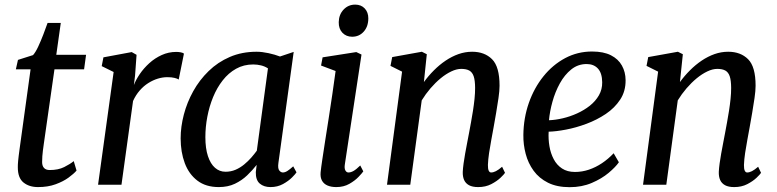

<svg xmlns="http://www.w3.org/2000/svg" viewBox="-20 -789 3320 820"><path d="M167.2 -175.3Q164.8 -158.6 163.2 -145.8Q161.7 -133.1 160.8 -121.7Q159.9 -110.2 159.9 -96.7Q159.9 -80.6 168 -71.7Q176.1 -62.8 192.3 -62.8Q228.9 -62.8 254.2 -75.5Q279.6 -88.2 294.9 -100.9L306.9 -60.5Q295.4 -47 272.7 -30.4Q250.1 -13.9 217.4 -2Q184.8 10 142.2 10Q104.7 10 80.4 -9.5Q56.1 -29.1 56.1 -74.1Q56.1 -79.4 56.3 -86.2Q56.6 -93 57.5 -102.4Q58.5 -111.7 59.9 -124.1Q61.3 -136.6 63.7 -153.2L110.6 -492.9H47.7L56.7 -533.2L121.1 -553.7Q131.7 -565.4 143.1 -589.7Q154.5 -614.1 165.1 -641.8Q175.7 -669.5 183.2 -691H239.6L220.4 -555H347.6L339.1 -492.9H212.6Z M398.8 0 465.3 -481.5 414.4 -506.6 421.7 -544.1 542.5 -566.6 563.2 -554.9 556.8 -465.9 551.8 -425.8Q560.3 -448.3 577.1 -472.9Q594 -497.6 617.6 -519.1Q641.2 -540.6 670.5 -553.9Q699.8 -567.3 733.1 -567.3Q742.1 -567.3 751.6 -565.6Q761.1 -563.8 765.6 -560.1L743.2 -449.3Q737.7 -453.3 725.4 -456.3Q713.2 -459.4 694.4 -459.4Q674.7 -459.4 654 -453.1Q633.3 -446.8 613.3 -434.2Q593.4 -421.7 576.7 -402.5Q559.9 -383.4 548.2 -357.6L498.8 0Z M1169 -92.9Q1165.8 -69.7 1172.7 -61Q1179.5 -52.4 1188 -52.4Q1197.2 -52.4 1207.3 -58.8Q1217.5 -65.3 1232.3 -78.6L1246.3 -53Q1242.3 -46.3 1227.2 -31.1Q1212.1 -15.9 1188.5 -2.9Q1164.8 10 1135.4 10Q1107.1 10 1089.5 -4.9Q1071.9 -19.9 1072.5 -53.8L1076.2 -84.8Q1058.5 -62.2 1035.8 -40.3Q1013.1 -18.5 983.2 -4.2Q953.3 10 914.4 10Q859.2 10 823.1 -17.5Q787 -44.9 769.2 -92.1Q751.5 -139.4 751.5 -198.1Q751.5 -247.4 765.1 -299.5Q778.7 -351.6 805.3 -399.5Q831.8 -447.3 871 -485.4Q910.1 -523.6 961.6 -545.8Q1013 -568 1076 -568Q1099 -568 1126.8 -562Q1154.7 -555.9 1175.8 -547.7L1234.3 -567.3ZM1124.4 -497Q1110.9 -505.8 1094.9 -509.7Q1078.8 -513.7 1061.4 -513.7Q1020.9 -513.7 988.3 -495.4Q955.7 -477.2 931.2 -445.8Q906.6 -414.5 890.1 -374.3Q873.7 -334.2 865.4 -290.2Q857.1 -246.3 857.1 -203.4Q857.1 -155.2 868.1 -122.1Q879 -89.1 898.4 -72.3Q917.7 -55.5 943.1 -55.5Q966.3 -55.5 986.2 -64.1Q1006.1 -72.8 1022.8 -86.6Q1039.5 -100.4 1053.1 -115.8Q1066.6 -131.3 1076.8 -145.3Z M1416.3 10Q1394.4 10 1378.6 3.2Q1362.8 -3.7 1355.1 -17.6Q1347.4 -31.5 1349.3 -52.9Q1351.3 -73.2 1356.6 -108.2Q1361.9 -143.2 1368.8 -188.3Q1375.8 -233.3 1383.8 -283.9Q1391.7 -334.4 1399.3 -386.2Q1406.9 -437.9 1413.3 -485.7L1351.2 -509.1L1357.8 -544.1L1501.7 -566.6L1523.9 -556L1452.9 -87.9Q1450 -69.9 1455 -61.1Q1459.9 -52.4 1468.1 -52.4Q1478.4 -52.4 1490 -59Q1501.6 -65.6 1518.6 -82.3L1531.6 -57.1Q1526.8 -49.9 1511.5 -33.8Q1496.3 -17.7 1472.2 -3.9Q1448 10 1416.3 10ZM1484 -632.1Q1458.8 -632.1 1442.4 -649.1Q1426.1 -666.2 1426.7 -694.6Q1427.4 -727 1447.4 -748.1Q1467.5 -769.3 1497 -769.3Q1522.4 -769.3 1537.8 -752.8Q1553.2 -736.3 1553 -710.2Q1552.9 -675.7 1533.4 -653.9Q1513.9 -632.1 1484 -632.1Z M1790.4 -438.6Q1809.7 -465.1 1833.2 -488.6Q1856.6 -512.1 1883.1 -530Q1909.7 -547.9 1938.2 -558Q1966.7 -568 1996.4 -568Q2049.5 -568 2081.5 -536.1Q2113.5 -504.3 2113.5 -422.8Q2113.5 -401.6 2109 -370.6Q2104.6 -339.6 2098.9 -306.8Q2093.3 -274 2088.4 -247Q2084 -222 2078.5 -193Q2073 -164.1 2068.8 -135.8Q2064.6 -107.5 2063.8 -84.8Q2063.5 -67.9 2067.2 -60.1Q2070.9 -52.4 2077.4 -52.4Q2086.9 -52.4 2098 -58Q2109.1 -63.6 2124.4 -76.8L2136.8 -50.9Q2133.2 -44.8 2117.7 -29.9Q2102.2 -15.1 2077.9 -2.5Q2053.7 10 2022.3 10Q1997.9 10 1983.2 2.1Q1968.5 -5.9 1962.1 -20.4Q1955.7 -35 1956.4 -55.3Q1957.1 -70.5 1959.8 -90.5Q1962.4 -110.4 1966.5 -132.7Q1970.6 -155.1 1974.9 -177.7Q1979.3 -200.3 1983.1 -220.6Q1987 -241.7 1991.5 -266Q1996.1 -290.3 2000 -316Q2004 -341.7 2006.6 -366.6Q2009.2 -391.6 2009.1 -413.8Q2008.9 -445.6 2003.1 -463Q1997.2 -480.4 1984.4 -487.6Q1971.5 -494.8 1949.8 -494.8Q1930 -494.8 1907.4 -484Q1884.8 -473.3 1862.1 -454.7Q1839.4 -436 1818.5 -411.7Q1797.6 -387.3 1781.1 -360.3L1732.2 0H1632.8L1697.2 -483L1647.7 -507.7L1655 -545.2L1781.7 -568L1802.8 -557.4Z M2623.1 -96Q2609.4 -76 2579.6 -50.9Q2549.9 -25.9 2507.5 -7.8Q2465.1 10.4 2413 10.4Q2358.7 10.4 2320.5 -8.6Q2282.4 -27.6 2259 -59.8Q2235.5 -92.1 2225.1 -131.9Q2214.6 -171.7 2215.2 -212.9Q2216.1 -285.2 2238.6 -349.4Q2261.2 -413.7 2300.9 -463Q2340.5 -512.3 2393.6 -540.7Q2446.6 -569 2508.7 -569Q2557.7 -569 2589.2 -552.9Q2620.7 -536.9 2636.1 -509Q2651.6 -481.2 2651.8 -446.7Q2652.3 -399.6 2628.9 -363.9Q2605.5 -328.1 2567.3 -302.4Q2529.1 -276.8 2484.6 -260.2Q2440.1 -243.6 2397.3 -235.5Q2354.5 -227.3 2323.2 -226.6Q2321.4 -195.2 2326.5 -164.7Q2331.6 -134.2 2344.8 -109.2Q2357.9 -84.2 2380.4 -69.4Q2402.8 -54.6 2435.6 -54.6Q2466.1 -54.6 2495.1 -64.4Q2524.2 -74.2 2551 -92.1Q2577.8 -110 2600.8 -134.5ZM2485.4 -515.5Q2448.4 -515.5 2419.8 -492.5Q2391.2 -469.5 2371.1 -433Q2351 -396.5 2339.5 -354.9Q2327.9 -313.2 2324.6 -275.5Q2352.3 -276.5 2383.5 -283.8Q2414.8 -291.1 2444.7 -304.7Q2474.6 -318.2 2499.1 -337.5Q2523.5 -356.9 2537.9 -382Q2552.3 -407.2 2551.9 -437.6Q2551.5 -476.5 2533.8 -496Q2516.1 -515.5 2485.4 -515.5Z M2883.9 -438.6Q2903.2 -465.1 2926.7 -488.6Q2950.1 -512.1 2976.6 -530Q3003.2 -547.9 3031.7 -558Q3060.2 -568 3089.9 -568Q3143 -568 3175 -536.1Q3207 -504.3 3207 -422.8Q3207 -401.6 3202.5 -370.6Q3198.1 -339.6 3192.4 -306.8Q3186.8 -274 3181.9 -247Q3177.5 -222 3172 -193Q3166.5 -164.1 3162.3 -135.8Q3158.1 -107.5 3157.3 -84.8Q3157 -67.9 3160.7 -60.1Q3164.4 -52.4 3170.9 -52.4Q3180.4 -52.4 3191.5 -58Q3202.6 -63.6 3217.9 -76.8L3230.3 -50.9Q3226.7 -44.8 3211.2 -29.9Q3195.7 -15.1 3171.4 -2.5Q3147.2 10 3115.8 10Q3091.4 10 3076.7 2.1Q3062 -5.9 3055.6 -20.4Q3049.2 -35 3049.9 -55.3Q3050.6 -70.5 3053.3 -90.5Q3055.9 -110.4 3060 -132.7Q3064.1 -155.1 3068.4 -177.7Q3072.8 -200.3 3076.6 -220.6Q3080.5 -241.7 3085 -266Q3089.6 -290.3 3093.5 -316Q3097.5 -341.7 3100.1 -366.6Q3102.7 -391.6 3102.6 -413.8Q3102.4 -445.6 3096.6 -463Q3090.7 -480.4 3077.9 -487.6Q3065 -494.8 3043.3 -494.8Q3023.5 -494.8 3000.9 -484Q2978.3 -473.3 2955.6 -454.7Q2932.9 -436 2912 -411.7Q2891.1 -387.3 2874.6 -360.3L2825.7 0H2726.3L2790.7 -483L2741.2 -507.7L2748.5 -545.2L2875.2 -568L2896.3 -557.4Z"/></svg>

Font: Merriweather Light
Style: Italic
Weight: 300
Italic angle: -7.8°
Designer: Eben Sorkin
Foundry: Eben Sorkin
Version: Version 2.101